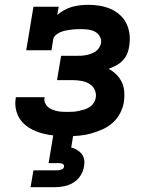

<svg xmlns="http://www.w3.org/2000/svg" viewBox="-20 -558 640 798"><path d="M259 8Q233 8 207 5.5Q181 3 156.5 -3.5Q132 -10 109.5 -22Q87 -34 71 -52.5Q55 -71 48 -96Q41 -121 45 -147Q45 -149 45.5 -150.5Q46 -152 46 -154H165Q165 -153 165 -152.5Q165 -152 165 -151Q163 -141 167 -131Q171 -121 178.5 -114Q186 -107 196 -103Q206 -99 216.5 -96.5Q227 -94 237.5 -93.5Q248 -93 259 -93Q271 -93 282.5 -93.5Q294 -94 305.5 -96.5Q317 -99 329 -102.5Q341 -106 351.5 -112.5Q362 -119 369 -129.5Q376 -140 378 -152Q381 -170 373 -186Q365 -202 350 -210.5Q335 -219 317 -222Q299 -225 281 -225H217L234 -326H298Q308 -326 318 -326.5Q328 -327 338 -329Q348 -331 358 -334.5Q368 -338 377 -344Q386 -350 392 -359.5Q398 -369 400 -379Q402 -394 394.5 -407Q387 -420 374.5 -426.5Q362 -433 346.5 -435Q331 -437 316 -437Q305 -437 294.5 -436.5Q284 -436 273.5 -434.5Q263 -433 252.5 -431Q242 -429 231.5 -424.5Q221 -420 212 -412.5Q203 -405 201 -394L194 -349H89L119 -530H224L218 -496Q231 -507 247 -516Q263 -525 279.5 -529.5Q296 -534 313 -536Q330 -538 347 -538Q371 -538 395 -534Q419 -530 440.5 -520.5Q462 -511 479 -495.5Q496 -480 506 -459Q516 -438 518.5 -414Q521 -390 517 -366Q515 -350 508.5 -334.5Q502 -319 490 -306.5Q478 -294 463 -286Q448 -278 432 -272Q450 -262 464 -248Q478 -234 486.5 -216Q495 -198 496.5 -176.5Q498 -155 495 -134Q491 -110 479 -87Q467 -64 447.5 -47Q428 -30 404 -19.5Q380 -9 356 -2.5Q332 4 307.5 6Q283 8 259 8ZM107 220 119 150H219Q227 150 236 146.5Q245 143 246 135Q246 135 246 135Q246 135 246 135Q247 131 245 127.5Q243 124 239.5 122.5Q236 121 232 120.5Q228 120 224 120H182L202 0H285L276 55Q289 58 300.5 65Q312 72 320 82.5Q328 93 330 107Q332 121 329 135Q326 154 314.5 172Q303 190 285 201Q267 212 247 216Q227 220 207 220Z"/></svg>

Font: Iosevka Slab Extended
Style: Bold Italic
Weight: 700
Width: 7
Italic angle: -9°
Monospace: yes
Designer: Belleve Invis
Foundry: Belleve Invis
Version: Version 11.1.0; ttfautohint (v1.8.3)